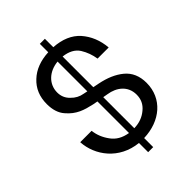

<svg xmlns="http://www.w3.org/2000/svg" viewBox="-241 -865 1049 1049"><g transform="rotate(-45 283.5 -340.5)"><path d="M530 -196C530 -249 512 -290 477 -319C442 -348 397 -367 342 -378L307 -385V-622C350 -617 381 -601 400 -572C418 -543 429 -512 434 -479H520C515 -539 494 -589 459 -629C424 -668 373 -690 307 -694V-759H268V-694C206 -691 156 -672 119 -637C81 -602 62 -556 62 -499C62 -456 73 -421 95 -396C138 -345 184 -332 241 -319L268 -314V-70C225 -77 193 -95 171 -126C149 -156 136 -188 132 -223H44C50 -116 129 -7 268 7V78H307V8C435 4 530 -75 530 -196ZM244 -397C219 -401 196 -413 177 -433C157 -452 147 -476 147 -504C147 -567 196 -615 268 -622V-392ZM307 -308 335 -303C395 -294 446 -256 446 -189C446 -154 433 -126 406 -104C379 -81 346 -69 307 -68Z"/></g></svg>

Font: Be Vietnam
Style: Regular
Weight: 400
Designer: Gabriel Lam
Foundry: TypeRant
Version: Version 4.000